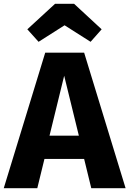

<svg xmlns="http://www.w3.org/2000/svg" viewBox="-31 -987 679 1007"><path d="M410.3 -153.3H202.1L164.6 0H-11.3L206.2 -710.8H410.3L627.7 0H447.7ZM228.7 -275.4H382.6L305.6 -589.7ZM357.4 -967.2 502.1 -833.3 444.1 -767.7 307.7 -854.4 171.3 -767.7 112.3 -833.3 257.9 -967.2Z"/></svg>

Font: Fira Code
Style: Bold
Weight: 700
Monospace: yes
Designer: Carrois Corporate, Edenspiekermann AG, Nikita Prokopov
Foundry: Carrois Corporate, Edenspiekermann AG, Nikita Prokopov
Version: Version 6.000; ttfautohint (v1.8.2) -l 8 -r 50 -G 200 -x 14 